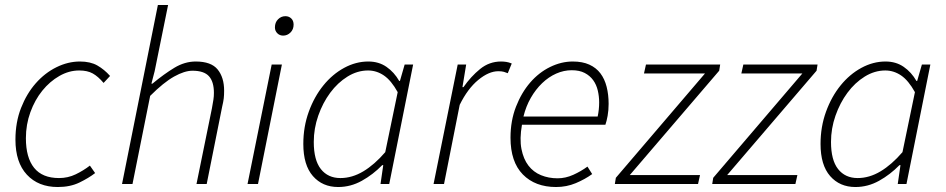

<svg xmlns="http://www.w3.org/2000/svg" viewBox="-20 -739 3798 771"><path d="M212 12Q134 12 88 -37.5Q42 -87 42 -178Q42 -248 64.5 -305.5Q87 -363 123.5 -404.5Q160 -446 206.5 -469Q253 -492 301 -492Q343 -492 371 -476Q399 -460 422 -434L396 -406Q374 -432 352.5 -444Q331 -456 298 -456Q257 -456 218.5 -434Q180 -412 150 -375Q120 -338 102 -288.5Q84 -239 84 -184Q84 -106 117 -65Q150 -24 217 -24Q253 -24 284 -39Q315 -54 341 -74L362 -44Q336 -24 299 -6Q262 12 212 12Z M470 0 614 -719H655L601 -453L588 -403H592Q639 -442 680.5 -467Q722 -492 766 -492Q828 -492 854 -460Q880 -428 880 -375Q880 -357 878.5 -344Q877 -331 872 -310L810 0H769L831 -304Q835 -326 837 -339Q839 -352 839 -366Q839 -411 819 -433Q799 -455 753 -455Q721 -455 679 -431.5Q637 -408 583 -354L512 0Z M974 0 1071 -480H1112L1016 0ZM1117 -596Q1103 -596 1093.5 -605.5Q1084 -615 1084 -629Q1084 -649 1096.5 -661.5Q1109 -674 1126 -674Q1140 -674 1149.5 -665Q1159 -656 1159 -640Q1159 -621 1146.5 -608.5Q1134 -596 1117 -596Z M1338 12Q1275 12 1236.5 -32Q1198 -76 1198 -161Q1198 -230 1220 -290.5Q1242 -351 1278.5 -396Q1315 -441 1362 -466.5Q1409 -492 1459 -492Q1501 -492 1532 -470.5Q1563 -449 1583 -414H1586L1605 -480H1639L1543 0H1508L1519 -76H1515Q1478 -38 1433 -13Q1388 12 1338 12ZM1347 -24Q1394 -24 1439 -51Q1484 -78 1527 -128L1577 -369Q1551 -416 1521.5 -436Q1492 -456 1458 -456Q1415 -456 1375.5 -431.5Q1336 -407 1306 -366.5Q1276 -326 1258 -274.5Q1240 -223 1240 -169Q1240 -96 1268.5 -60Q1297 -24 1347 -24Z M1721 0 1818 -480H1852L1837 -389H1841Q1871 -432 1908 -462Q1945 -492 1992 -492Q2002 -492 2012.5 -490.5Q2023 -489 2035 -484L2019 -445Q2012 -448 2003.5 -450.5Q1995 -453 1981 -453Q1943 -453 1900.5 -418Q1858 -383 1826 -318L1763 0Z M2030 -186Q2030 -254 2052 -310.5Q2074 -367 2109 -407.5Q2144 -448 2189 -470Q2234 -492 2280 -492Q2319 -492 2346.5 -479.5Q2374 -467 2391 -444.5Q2408 -422 2416 -390.5Q2424 -359 2424 -322Q2424 -296 2420 -274Q2416 -252 2411 -238H2076Q2066 -181 2074 -140.5Q2082 -100 2102 -74Q2122 -48 2152.5 -35.5Q2183 -23 2219 -23Q2251 -23 2282 -37Q2313 -51 2339 -70L2358 -40Q2329 -19 2292 -3.5Q2255 12 2213 12Q2129 12 2079.5 -38.5Q2030 -89 2030 -186ZM2082 -271H2380Q2386 -299 2386 -328Q2386 -352 2380.5 -375.5Q2375 -399 2362 -417Q2349 -435 2328 -446Q2307 -457 2276 -457Q2244 -457 2213.5 -443.5Q2183 -430 2157 -405Q2131 -380 2111.5 -346Q2092 -312 2082 -271Z M2449 0 2453 -25 2811 -444H2566L2574 -480H2872L2868 -455L2509 -36H2791L2783 0Z M2840 0 2844 -25 3202 -444H2957L2965 -480H3263L3259 -455L2900 -36H3182L3174 0Z M3415 12Q3352 12 3313.5 -32Q3275 -76 3275 -161Q3275 -230 3297 -290.5Q3319 -351 3355.5 -396Q3392 -441 3439 -466.5Q3486 -492 3536 -492Q3578 -492 3609 -470.5Q3640 -449 3660 -414H3663L3682 -480H3716L3620 0H3585L3596 -76H3592Q3555 -38 3510 -13Q3465 12 3415 12ZM3424 -24Q3471 -24 3516 -51Q3561 -78 3604 -128L3654 -369Q3628 -416 3598.5 -436Q3569 -456 3535 -456Q3492 -456 3452.5 -431.5Q3413 -407 3383 -366.5Q3353 -326 3335 -274.5Q3317 -223 3317 -169Q3317 -96 3345.5 -60Q3374 -24 3424 -24Z"/></svg>

Font: TypoPRO Source Sans Pro
Style: Italic
Weight: 300
Italic angle: -11°
Designer: Paul D. Hunt
Foundry: Adobe Systems Incorporated
Version: Version 1.075;PS 2.000;hotconv 1.0.86;makeotf.lib2.5.63406